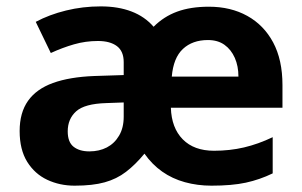

<svg xmlns="http://www.w3.org/2000/svg" viewBox="-20 -577 956 607"><path d="M640.4 -555.8Q709.3 -555.8 761.7 -526.8Q814.1 -497.8 843.6 -442.8Q873 -387.8 873 -308V-236.3H520.2Q522.2 -172.7 557.7 -136.6Q593.3 -100.4 656.5 -100.4Q706.5 -100.4 751.4 -110.9Q796.2 -121.4 842.1 -143.3V-28.9Q801.1 -9 757.2 0.5Q713.3 10 648.6 10Q604.5 10 564.5 -1Q524.6 -12 492.6 -34.6Q460.7 -57.1 436.7 -91.2Q407.8 -56.2 378.3 -33.7Q348.9 -11.1 310.9 -0.6Q272.9 10 216 10Q169 10 129.5 -8.5Q90 -27 66 -65.4Q42.1 -103.9 42.1 -162.8Q42.1 -220.7 68.6 -258.2Q95.1 -295.7 147.6 -314.7Q200.1 -333.7 278.2 -336.7L371.1 -339.7V-380.6Q371.1 -415.1 349.5 -431.3Q327.9 -447.4 289.6 -447.4Q250.6 -447.4 214.1 -436.9Q177.6 -426.4 140.6 -409.4L93 -507.9Q135.8 -530.8 188.8 -543.8Q241.7 -556.8 298.6 -556.8Q353.7 -556.8 395.7 -540.7Q437.7 -524.7 465.6 -492.4Q497.5 -524.6 540 -540.2Q582.4 -555.8 640.4 -555.8ZM315.8 -251.1Q247.4 -249.1 220.7 -225Q194.1 -201 194.1 -161.8Q194.1 -127.6 212.7 -113Q231.3 -98.4 262.5 -98.4Q293.6 -98.4 317.8 -110.9Q342 -123.5 356.5 -148.2Q371.1 -172.8 371.1 -208.1V-253.1ZM637.4 -450.4Q588.3 -450.4 558.2 -422.2Q528.1 -394 523.1 -334.8H733.8Q733.8 -368 722.3 -394.1Q710.7 -420.3 689.7 -435.3Q668.6 -450.4 637.4 -450.4Z"/></svg>

Font: Noto Sans Hebrew
Style: Regular
Weight: 400
Designer: Monotype Design Team
Foundry: Monotype Imaging Inc.
Version: Version 2.003;January 10, 2023;FontCreator 14.0.0.2877 64-bi